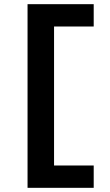

<svg xmlns="http://www.w3.org/2000/svg" viewBox="-20 -790 525 920"><path d="M112 110V-770H429V-663H239V3H429V110Z"/></svg>

Font: M PLUS 1
Style: Bold
Weight: 700
Designer: Coji Morishita
Foundry: UNDERFOREST DESIGN
Version: Version 1.001